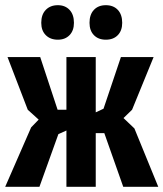

<svg xmlns="http://www.w3.org/2000/svg" viewBox="-24 -720 630 740"><path d="M201 -203 128 0H-4L96 -229L125 -259L83 -297L5 -500H131L198 -297H232V-500H345V-287L375 -301L442 -500H568L485 -297L452 -265L494 -225L586 0H451L378 -207H345V0H232V-217ZM135 -632Q135 -664 152.5 -682Q170 -700 199 -700Q227 -700 244 -682Q261 -664 261 -632Q261 -602 244 -584.5Q227 -567 199 -567Q170 -567 152.5 -584.5Q135 -602 135 -632ZM321 -632Q321 -664 338 -682Q355 -700 384 -700Q413 -700 430 -682Q447 -664 447 -632Q447 -602 430 -584.5Q413 -567 384 -567Q355 -567 338 -584.5Q321 -602 321 -632Z"/></svg>

Font: PT Sans Narrow
Style: Bold
Weight: 700
Width: 3
Designer: A.Korolkova, O.Umpeleva, V.Yefimov
Foundry: ParaType Ltd
Version: Version 2.003W OFL